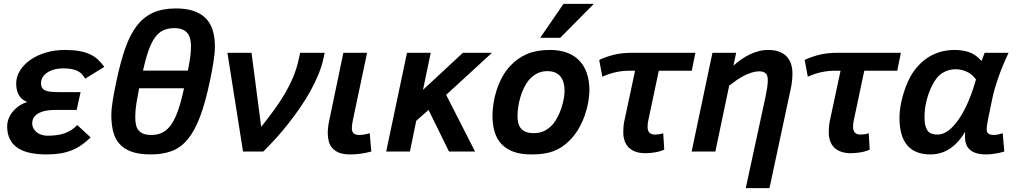

<svg xmlns="http://www.w3.org/2000/svg" viewBox="-20 -786 5288 996"><path d="M450.2 -73.2Q427.2 -50.8 403.6 -34.2Q379.9 -17.6 352.8 -6.6Q325.7 4.4 293.7 9.8Q261.7 15.1 222.2 15.1Q176.3 15.1 138.7 7.6Q101.1 0 74 -17.1Q46.9 -34.2 32 -62.5Q17.1 -90.8 17.1 -131.8Q17.1 -148.4 23.4 -167Q29.8 -185.5 42.7 -202.6Q55.7 -219.7 75.2 -234.1Q94.7 -248.5 121.1 -256.8Q109.4 -261.7 98.9 -269.3Q88.4 -276.9 80.8 -288.1Q73.2 -299.3 68.6 -315.2Q64 -331.1 64 -353Q64 -387.2 83 -418.7Q102.1 -450.2 136 -474.4Q169.9 -498.5 216.3 -512.7Q262.7 -526.9 316.9 -526.9Q358.4 -526.9 389.6 -521.5Q420.9 -516.1 444.8 -505.4Q468.8 -494.6 487.1 -478Q505.4 -461.4 521 -439L421.9 -377.9Q414.6 -390.1 405.8 -400.1Q397 -410.2 384 -417Q371.1 -423.8 353 -427.5Q335 -431.2 309.1 -431.2Q280.8 -431.2 259 -424.8Q237.3 -418.5 222.7 -408Q208 -397.5 200.4 -383.8Q192.9 -370.1 192.9 -356Q192.9 -339.8 198.7 -330.3Q204.6 -320.8 216.8 -315.9Q229 -311 247.6 -309.6Q266.1 -308.1 291 -308.1H397.9L377.9 -215.8H266.1Q247.1 -215.8 226.3 -213.1Q205.6 -210.4 188 -202.6Q170.4 -194.8 158.9 -181.4Q147.5 -168 147 -146Q147.9 -127.4 156.5 -115Q165 -102.5 176.8 -95.2Q188.5 -87.9 201.7 -85Q214.8 -82 226.1 -82Q254.4 -82 277.1 -85.4Q299.8 -88.9 318.1 -95.7Q336.4 -102.5 351.8 -112.8Q367.2 -123 380.9 -137.2Z M954.6 -419.9Q961.4 -453.6 966.1 -484.6Q970.7 -515.6 970.7 -548.8Q970.7 -568.4 966.3 -585.2Q961.9 -602.1 951.9 -614.3Q941.9 -626.5 925.5 -633.3Q909.2 -640.1 885.7 -640.1Q851.1 -640.1 826.4 -628.4Q801.8 -616.7 783.2 -590.6Q764.6 -564.5 750 -522.5Q735.4 -480.5 721.7 -419.9ZM892.6 -742.2Q946.8 -742.2 985.1 -729Q1023.4 -715.8 1047.9 -690.7Q1072.3 -665.5 1083.5 -628.9Q1094.7 -592.3 1094.7 -544.9Q1094.7 -509.8 1087.2 -463.1Q1079.6 -416.5 1068.8 -365.2Q1045.4 -253.9 1017.8 -180.7Q990.2 -107.4 954.3 -64Q918.5 -20.5 871.6 -2.7Q824.7 15.1 762.7 15.1Q701.7 15.1 662.1 0.7Q622.6 -13.7 599.4 -40Q576.2 -66.4 566.9 -104Q557.6 -141.6 557.6 -188Q557.6 -221.2 565.2 -267.3Q572.8 -313.5 584 -365.2Q605 -465.3 630.1 -536.6Q655.3 -607.9 690.9 -653.6Q726.6 -699.2 775.4 -720.7Q824.2 -742.2 892.6 -742.2ZM701.7 -328.1Q693.4 -286.6 687.5 -249.8Q681.6 -212.9 681.6 -178.2Q681.6 -154.8 685.8 -137.2Q689.9 -119.6 700 -108.4Q710 -97.2 726.1 -91.6Q742.2 -85.9 765.6 -85.9Q796.9 -85.9 822 -98.1Q847.2 -110.4 867.2 -138.4Q887.2 -166.5 903.6 -212.9Q919.9 -259.3 934.6 -328.1Z M1284.7 -512.2 1335 -127.9Q1368.2 -169.9 1399.2 -211.9Q1430.2 -253.9 1455.8 -297.1Q1481.4 -340.3 1500.5 -385.5Q1519.5 -430.7 1529.8 -479L1537.1 -512.2H1664.1L1657.7 -481.9Q1649.4 -442.4 1631.8 -399.9Q1614.3 -357.4 1590.6 -314.5Q1566.9 -271.5 1537.6 -228.8Q1508.3 -186 1476.6 -145.8Q1444.8 -105.5 1411.4 -68.4Q1377.9 -31.2 1345.7 0H1240.7L1159.7 -512.2Z M1906.2 0Q1878.9 7.3 1851.8 11.2Q1824.7 15.1 1795.9 15.1Q1762.7 15.1 1740.7 6.8Q1718.8 -1.5 1705.1 -16.4Q1691.4 -31.2 1685.8 -51.8Q1680.2 -72.3 1680.2 -96.2Q1680.2 -127 1689 -166L1761.2 -512.2H1884.3L1811 -165Q1805.2 -137.7 1805.2 -122.1Q1805.2 -103.5 1814 -94.7Q1822.8 -85.9 1843.3 -85.9Q1856 -85.9 1871.1 -88.6Q1886.2 -91.3 1897.9 -95.2Z M2309.1 0 2203.1 -215.8 2139.2 -159.2 2106.4 0H1983.4L2091.3 -512.2H2214.4L2174.3 -319.8L2381.3 -512.2H2532.2L2294.4 -293.9L2444.3 0Z M2534.7 -186Q2534.7 -212.4 2539.3 -245.6Q2543.9 -278.8 2554.9 -314.2Q2565.9 -349.6 2584 -384Q2602.1 -418.5 2629.4 -446.8Q2666 -485.4 2714.8 -506.1Q2763.7 -526.9 2833.5 -526.9Q2879.9 -526.9 2917.7 -513.9Q2955.6 -501 2982.2 -474.9Q3008.8 -448.7 3023.2 -409.2Q3037.6 -369.6 3037.6 -316.9Q3037.6 -293 3032.2 -260Q3026.9 -227.1 3014.9 -191.7Q3002.9 -156.2 2983.2 -121.1Q2963.4 -85.9 2934.6 -57.1Q2914.1 -36.6 2893.1 -22.9Q2872.1 -9.3 2848.1 -0.7Q2824.2 7.8 2796.9 11.5Q2769.5 15.1 2736.3 15.1Q2681.6 15.1 2643.3 1Q2605 -13.2 2580.8 -39.3Q2556.6 -65.4 2545.7 -102.5Q2534.7 -139.6 2534.7 -186ZM2664.6 -184.1Q2664.6 -163.1 2668.9 -146.5Q2673.3 -129.9 2683.3 -118.7Q2693.4 -107.4 2709.7 -101.3Q2726.1 -95.2 2749.5 -95.2Q2781.2 -95.2 2805.4 -107.9Q2829.6 -120.6 2848.6 -142.1Q2861.8 -157.7 2873 -179.7Q2884.3 -201.7 2892.1 -225.3Q2899.9 -249 2904.3 -272.2Q2908.7 -295.4 2908.7 -314Q2908.7 -363.8 2886.5 -390.4Q2864.3 -417 2818.4 -417Q2787.6 -417 2763.2 -403.3Q2738.8 -389.6 2720.7 -367.2Q2708 -351.1 2697.5 -329.1Q2687 -307.1 2679.7 -282.7Q2672.4 -258.3 2668.5 -232.9Q2664.6 -207.5 2664.6 -184.1ZM2886.2 -589.8H2782.2L2903.3 -766.1H3060.5Z M3568.4 -418.9H3397.5L3343.8 -165Q3341.3 -155.3 3340.3 -146Q3339.4 -136.7 3339.4 -127Q3339.4 -87.9 3378.4 -87.9Q3388.2 -87.9 3399.9 -89.6Q3411.6 -91.3 3420.4 -95.2L3425.8 -9.8Q3404.3 0 3377.4 4.4Q3350.6 8.8 3328.6 8.8Q3298.3 8.8 3276.4 0.7Q3254.4 -7.3 3240.5 -21.7Q3226.6 -36.1 3220 -55.7Q3213.4 -75.2 3213.4 -98.1Q3213.4 -118.7 3214.8 -133.3Q3216.3 -147.9 3219.7 -163.1L3274.4 -418.9H3237.3Q3215.3 -418.9 3195.3 -415.5Q3175.3 -412.1 3158.2 -407.5Q3141.1 -402.8 3127.4 -397.5Q3113.8 -392.1 3104.5 -388.2L3088.4 -475.1Q3117.2 -489.3 3159.7 -500.7Q3202.1 -512.2 3261.7 -512.2H3587.4Z M3848.6 189.9 3950.7 -282.2Q3956.1 -308.6 3959.5 -329.8Q3962.9 -351.1 3962.9 -372.1Q3962.9 -395.5 3951.4 -405.8Q3939.9 -416 3918.9 -416Q3899.9 -416 3879.6 -409.7Q3859.4 -403.3 3839.4 -393.1Q3819.3 -382.8 3800 -369.4Q3780.8 -356 3762.7 -341.8L3690.9 0H3567.9L3675.8 -512.2H3798.8L3784.7 -445.8Q3803.7 -462.4 3824.7 -477.3Q3845.7 -492.2 3868.4 -503.2Q3891.1 -514.2 3915.3 -520.5Q3939.5 -526.9 3964.8 -526.9Q4000.5 -526.9 4024.7 -516.8Q4048.8 -506.8 4063.5 -490Q4078.1 -473.1 4084.5 -450.9Q4090.8 -428.7 4090.8 -404.8Q4090.8 -382.3 4087.9 -359.9Q4085 -337.4 4081.5 -323.2L3971.7 189.9Z M4634.3 -418.9H4463.4L4409.7 -165Q4407.2 -155.3 4406.2 -146Q4405.3 -136.7 4405.3 -127Q4405.3 -87.9 4444.3 -87.9Q4454.1 -87.9 4465.8 -89.6Q4477.5 -91.3 4486.3 -95.2L4491.7 -9.8Q4470.2 0 4443.4 4.4Q4416.5 8.8 4394.5 8.8Q4364.3 8.8 4342.3 0.7Q4320.3 -7.3 4306.4 -21.7Q4292.5 -36.1 4285.9 -55.7Q4279.3 -75.2 4279.3 -98.1Q4279.3 -118.7 4280.8 -133.3Q4282.2 -147.9 4285.6 -163.1L4340.3 -418.9H4303.2Q4281.2 -418.9 4261.2 -415.5Q4241.2 -412.1 4224.1 -407.5Q4207 -402.8 4193.4 -397.5Q4179.7 -392.1 4170.4 -388.2L4154.3 -475.1Q4183.1 -489.3 4225.6 -500.7Q4268.1 -512.2 4327.6 -512.2H4653.3Z M5189.9 0Q5166.5 7.3 5140.9 11.2Q5115.2 15.1 5096.7 15.1Q5064.9 15.1 5043.7 8.3Q5022.5 1.5 5009.8 -10.7Q4997.1 -22.9 4991.5 -39.8Q4985.8 -56.6 4985.8 -76.2Q4985.8 -82 4985.8 -88.6Q4985.8 -95.2 4986.8 -103Q4951.7 -43.5 4906.5 -14.2Q4861.3 15.1 4806.6 15.1Q4727.1 15.1 4686.5 -32Q4646 -79.1 4646 -176.8Q4646 -197.3 4649.4 -223.1Q4652.8 -249 4660.2 -277.3Q4667.5 -305.7 4678.2 -334.7Q4689 -363.8 4703.6 -390.1Q4724.1 -425.8 4749.8 -451.7Q4775.4 -477.5 4804.7 -494.4Q4834 -511.2 4866.2 -519Q4898.4 -526.9 4931.6 -526.9Q4975.6 -526.9 5010 -514.2Q5044.4 -501.5 5071.8 -469.2Q5076.2 -481 5080.1 -491.9Q5084 -502.9 5087.9 -512.2H5211.9Q5177.2 -438 5157.2 -379.2Q5137.2 -320.3 5128.9 -280.8L5105 -165Q5102.5 -152.8 5100.6 -138.9Q5098.6 -125 5098.6 -113.8Q5098.6 -99.1 5107.9 -92.5Q5117.2 -85.9 5136.7 -85.9Q5141.1 -85.9 5146.7 -86.7Q5152.3 -87.4 5158.7 -88.6Q5165 -89.8 5170.9 -91.6Q5176.8 -93.3 5181.6 -95.2ZM4843.8 -87.9Q4873 -87.9 4901.4 -109.9Q4929.7 -131.8 4955.6 -170.2Q4981.4 -208.5 5003.7 -260.7Q5025.9 -313 5043 -374Q5021.5 -402.8 4993.2 -414.8Q4964.8 -426.8 4938 -426.8Q4900.9 -426.8 4869.6 -408Q4838.4 -389.2 4814.9 -341.8Q4796.9 -305.7 4786.4 -263.4Q4775.9 -221.2 4775.9 -178.2Q4775.9 -150.9 4780.5 -133.5Q4785.2 -116.2 4793.7 -106Q4802.2 -95.7 4814.9 -91.8Q4827.6 -87.9 4843.8 -87.9Z"/></svg>

Font: Clear Sans
Style: Bold Italic
Weight: 700
Italic angle: -12°
Foundry: Intel Corporation
Version: Version 1.00